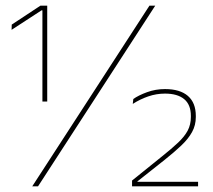

<svg xmlns="http://www.w3.org/2000/svg" viewBox="-20 -659 752 679"><path d="M130 -300V-622.5H127L21 -553.5L21.5 -572L123 -639H147V-300ZM94 0 508.5 -639H529L114.5 0ZM447 0V-20.5L553 -106Q587.5 -133.5 610 -154.8Q632.5 -176 643.8 -197.2Q655 -218.5 655 -245.5V-249Q655 -289 631.2 -308.5Q607.5 -328 563.5 -328Q533 -328 504 -318Q475 -308 449.5 -291.5L451.5 -309Q470 -322 500 -333Q530 -344 563.5 -344Q616.5 -344 644.5 -319.8Q672.5 -295.5 672.5 -249V-245Q672.5 -216 659.2 -192Q646 -168 621.2 -144.5Q596.5 -121 562 -93.5L466 -17.5V-11L459 -16H680.5V0Z"/></svg>

Font: Anek Gujarati Medium Thin
Style: Regular
Weight: 250
Version: Version 1.003